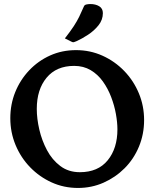

<svg xmlns="http://www.w3.org/2000/svg" viewBox="-20 -919 763 950"><path d="M356 -671Q426 -671 487 -643.5Q548 -616 594.5 -568Q641 -520 667 -457.5Q693 -395 693 -325Q693 -255 667.5 -193.5Q642 -132 596.5 -86.5Q551 -41 492 -15Q433 11 366 11Q296 11 235.5 -16.5Q175 -44 129 -91.5Q83 -139 57 -201.5Q31 -264 31 -334Q31 -403 55.5 -463.5Q80 -524 124.5 -571Q169 -618 228 -644.5Q287 -671 356 -671ZM347 -593Q259 -593 210.5 -534.5Q162 -476 162 -380Q162 -332 174.5 -278Q187 -224 212.5 -176Q238 -128 278.5 -97.5Q319 -67 375 -67Q465 -67 513 -126Q561 -185 561 -279Q561 -313 553.5 -355Q546 -397 530 -439Q514 -481 489 -516Q464 -551 428.5 -572Q393 -593 347 -593ZM301 -729Q329 -765 345 -789.5Q361 -814 372 -836.5Q383 -859 395 -887Q398 -895 408 -897Q418 -899 427 -899Q453 -899 471 -888Q489 -877 489 -854Q489 -821 467.5 -794Q446 -767 415.5 -747Q385 -727 358 -715Q354 -714 350 -712Q346 -710 342 -710Q339 -710 333 -713Z"/></svg>

Font: Young Serif
Style: Regular
Weight: 400
Designer: Bastien Sozeau
Foundry: NBR — Bastien Sozeau
Version: Version 3.004; ttfautohint (v1.8.4.7-5d5b);gftools[0.9.33]